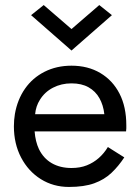

<svg xmlns="http://www.w3.org/2000/svg" viewBox="-20 -730 555 760"><path d="M373 -710 423 -670 263 -530 103 -670 153 -710 263 -615ZM117 -210Q120 -170 134 -140Q152 -103 185 -84Q218 -65 263 -65Q297 -65 323.5 -75.5Q350 -86 371 -104.5Q392 -123 407 -148L472 -107Q449 -72 421 -45.5Q393 -19 353 -4.5Q313 10 253 10Q191 10 141.5 -21Q92 -52 63.5 -106.5Q35 -161 35 -230Q35 -243 36 -255Q37 -267 39 -279Q49 -336 79 -379Q109 -422 156.5 -446Q204 -470 263 -470Q328 -470 377 -441Q426 -412 453 -359.5Q480 -307 480 -234V-222Q480 -216 479 -210ZM393 -278Q389 -314 373.5 -341.5Q358 -369 330.5 -384.5Q303 -400 263 -400Q223 -400 190 -383Q157 -366 138 -335Q122 -310 119 -278Z"/></svg>

Font: Venryn Sans
Style: Regular
Weight: 400
Designer: Owen Earl, indestructible type* (font) & Cristiano Sobral (main changes)
Version: Version 3.600; ttfautohint (v1.8.3)